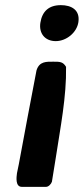

<svg xmlns="http://www.w3.org/2000/svg" viewBox="-20 -547 326 747"><path d="M46 127C44 142 39 180 65 180H159C169 180 179 169 182 160L197 67C215 -51 239 -171 237 -287C225 -307 213 -307 188 -307C161 -307 133 -309 122 -273C111 -218 63 38 53 93C53 96 47 119 46 127ZM137 -458C131 -418 154 -387 197 -387C238 -387 279 -420 285 -461C292 -509 257 -527 217 -527C170 -527 144 -503 137 -458Z"/></svg>

Font: Asimov Print
Style: CIt
Weight: 500
Designer: Google
Version: Version 2.000980: 2014